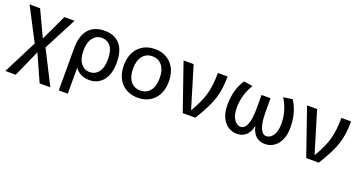

<svg xmlns="http://www.w3.org/2000/svg" viewBox="-44 -1158 3741 2006"><g transform="rotate(20 1827.0 -155.0)"><path d="M149 -520 283 -235H285L419 -520H532L342 -155L532 220H413L281 -75H279L147 220H32L222 -155L32 -520Z M626 -250Q626 -388 688 -459Q750 -530 866 -530Q977 -530 1036.5 -461.5Q1096 -393 1096 -260Q1096 -130 1038.5 -60Q981 10 886 10Q786 10 728 -65H726V220H626ZM998 -260Q998 -355 962 -402.5Q926 -450 861 -450Q802 -450 764 -400.5Q726 -351 726 -265V-255Q726 -168 764 -119Q802 -70 861 -70Q923 -70 960.5 -119Q998 -168 998 -260Z M1243.5 -457Q1312 -530 1425 -530Q1538 -530 1606.5 -457Q1675 -384 1675 -260Q1675 -136 1606.5 -63Q1538 10 1425 10Q1312 10 1243.5 -63Q1175 -136 1175 -260Q1175 -384 1243.5 -457ZM1317 -120Q1357 -70 1425 -70Q1493 -70 1533 -120Q1573 -170 1573 -260Q1573 -350 1533 -400Q1493 -450 1425 -450Q1357 -450 1317 -400Q1277 -350 1277 -260Q1277 -170 1317 -120Z M1997 -60Q2071 -183 2098.5 -283Q2126 -383 2126 -520H2234Q2234 -377 2199.5 -270Q2165 -163 2064 0H1924L1744 -520H1856L1995 -60Z M2684 -130H2682Q2667 -61 2627 -25.5Q2587 10 2528 10Q2443 10 2388 -57Q2333 -124 2333 -242Q2333 -412 2413 -530L2513 -515Q2435 -393 2435 -245Q2435 -164 2466 -118Q2497 -72 2541 -72Q2583 -72 2608 -130.5Q2633 -189 2633 -312V-460H2733V-312Q2733 -189 2758 -130.5Q2783 -72 2825 -72Q2869 -72 2900 -118Q2931 -164 2931 -245Q2931 -393 2853 -515L2953 -530Q3033 -412 3033 -242Q3033 -124 2978 -57Q2923 10 2838 10Q2779 10 2739 -25.5Q2699 -61 2684 -130Z M3370 -60Q3444 -183 3471.5 -283Q3499 -383 3499 -520H3607Q3607 -377 3572.5 -270Q3538 -163 3437 0H3297L3117 -520H3229L3368 -60Z"/></g></svg>

Font: Mplus 1p Medium
Style: Regular
Weight: 500
Version: Version 1.061